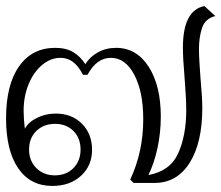

<svg xmlns="http://www.w3.org/2000/svg" viewBox="-20 -604 731 634"><path d="M0 -213Q0 -324 43 -385Q86 -446 162 -446Q198 -446 221.5 -432Q245 -418 262 -392Q276 -416 303 -431Q330 -446 363 -446Q431 -446 471 -383.5Q511 -321 511 -219Q511 -166 500 -115Q489 -64 470 -26Q542 -39 568.5 -98Q595 -157 595 -241Q595 -278 589 -354Q584 -411 584 -447Q584 -570 655 -584L691 -551Q658 -543 647.5 -512.5Q637 -482 637 -442Q637 -420 639 -390.5Q641 -361 642 -347Q648 -281 648 -248Q648 -132 606 -66Q564 0 491 0H421L410 -11Q453 -103 453 -210Q453 -301 423.5 -357Q394 -413 346 -413Q299 -413 269 -357H254Q239 -386 221 -399.5Q203 -413 180 -413Q147 -413 119 -389.5Q91 -366 74.5 -326Q58 -286 58 -238Q58 -213 62 -179Q74 -201 102.5 -215Q131 -229 164 -229Q217 -229 250.5 -195.5Q284 -162 284 -109Q284 -57 247.5 -23.5Q211 10 153 10Q80 10 40 -48.5Q0 -107 0 -213ZM246 -110Q246 -148 222.5 -171.5Q199 -195 162 -195Q124 -195 100 -171.5Q76 -148 76 -110Q76 -73 100 -49Q124 -25 161 -25Q199 -25 222.5 -49Q246 -73 246 -110Z"/></svg>

Font: Fahkwang ExtraLight
Style: Regular
Weight: 275
Designer: Suppakit Chalermlarp | Katatrad Co.,Ltd.
Foundry: Cadson Demak Co.,Ltd.
Version: Version 1.000; ttfautohint (v1.6)